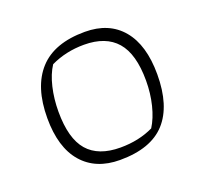

<svg xmlns="http://www.w3.org/2000/svg" viewBox="-88 -557 708 665"><g transform="rotate(-20 266.0 -224.5)"><path d="M61 -217Q61 -332 116.5 -393Q172 -454 285 -454Q374 -454 422.5 -396Q471 -338 471 -230Q471 -114 417 -54.5Q363 5 249 5Q160 5 110.5 -52Q61 -109 61 -217ZM387 -61Q406 -91 416.5 -133.5Q427 -176 427 -223Q427 -321 387 -367Q347 -413 267 -413Q200 -413 144 -386Q125 -357 115 -314.5Q105 -272 105 -225Q105 -126 144.5 -80.5Q184 -35 265 -35Q333 -35 387 -61Z"/></g></svg>

Font: Athiti Light
Style: Regular
Weight: 300
Designer: CadsonDemak Team
Foundry: CadsonDemak
Version: Version 1.033